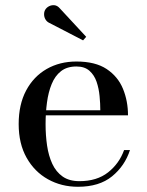

<svg xmlns="http://www.w3.org/2000/svg" viewBox="-20 -705 564 735"><path d="M278.5 10Q215 10 163.5 -18.8Q112 -47.5 81.8 -101.2Q51.5 -155 51.5 -230Q51.5 -305 80 -358.5Q108.5 -412 158.5 -440.8Q208.5 -469.5 272.5 -469.5Q345 -469.5 388.2 -440.8Q431.5 -412 450.8 -365Q470 -318 470 -263.5H119V-283H364Q364 -308 361.2 -337Q358.5 -366 349.8 -391.8Q341 -417.5 322.5 -434Q304 -450.5 272.5 -450.5Q236.5 -450.5 213.5 -432.5Q190.5 -414.5 177.8 -383.2Q165 -352 159.8 -312.5Q154.5 -273 154.5 -230Q154.5 -187 160.2 -147.8Q166 -108.5 180.2 -77.8Q194.5 -47 219.8 -29.2Q245 -11.5 284 -11.5Q351 -11.5 393.8 -45.2Q436.5 -79 455 -130.5H477.5Q458 -70 409 -30Q360 10 278.5 10ZM298 -550.5 166.5 -618.5Q158.5 -623 153.8 -631.2Q149 -639.5 148.8 -649.5Q148.5 -659.5 153 -667.5Q158 -676 167.5 -681Q177 -686 188.2 -685Q199.5 -684 209 -673L310 -564Z"/></svg>

Font: Bodoni Moda SC 11pt
Style: Regular
Weight: 400
Version: Version 2.005